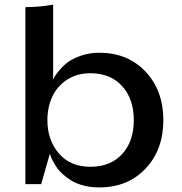

<svg xmlns="http://www.w3.org/2000/svg" viewBox="-20 -797 787 831"><path d="M210 -776.9V-452.1Q211.9 -457 216.1 -464.8Q220.2 -472.7 236.8 -492.7Q253.4 -512.7 274.2 -528.1Q294.9 -543.5 331.1 -556.2Q367.2 -568.8 409.2 -568.8Q532.7 -568.8 609.9 -487.1Q687 -405.3 687 -276.9Q687 -148.9 610.1 -67.4Q533.2 14.2 409.2 14.2Q373.5 14.2 342.3 6.1Q311 -2 289.8 -14.9Q268.6 -27.8 251.5 -43.2Q234.4 -58.6 224.4 -74.2Q214.4 -89.8 207.5 -102.8Q200.7 -115.7 198.2 -124L195.8 -131.8L158.2 0H89.8V-766.1Q118.2 -766.1 148.2 -768.8Q178.2 -771.5 194.3 -774.4ZM371.1 -75.2Q458.5 -75.2 508.8 -130.4Q559.1 -185.5 559.1 -276.9Q559.1 -368.2 508.8 -424.1Q458.5 -480 371.1 -480Q313 -480 270 -451.9Q227.1 -423.8 206.1 -378.2Q185.1 -332.5 185.1 -276.9Q185.1 -190.9 234.6 -133.1Q284.2 -75.2 371.1 -75.2Z"/></svg>

Font: Sporting Grotesque
Style: Regular
Weight: 400
Designer: Lucas LE BIHAN
Foundry: Lucas LE BIHAN
Version: Version 2.001;PS 2.1;hotconv 1.0.88;makeotf.lib2.5.647800